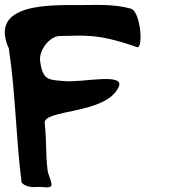

<svg xmlns="http://www.w3.org/2000/svg" viewBox="-54 -783 723 795"><path d="M512.8 -588C541.3 -578 527.9 -736 488.4 -747C416.2 -767.2 344 -762 280.5 -762C158.6 -762 -102.8 -772.5 -17.4 -582C10.8 -395.6 11.4 -215.7 35.5 -27C55.1 -6.4 81.1 -7.8 106.8 -9C125.7 -9.9 162.1 0.9 159.3 -21C156.8 -40.4 145.5 -58.2 143 -78C134.7 -143.3 139.5 -197.3 131.1 -273C124.5 -332 387.6 -308 437.8 -424C463.1 -482.7 287.3 -440.9 215.8 -447C147.9 -452.8 122.6 -448.5 112.1 -531C106.4 -575.2 151.7 -634 194.9 -634C288.8 -634 342.1 -648 512.8 -588Z"/></svg>

Font: Rocketfuel
Style: Regular
Weight: 400
Designer: Mew Too
Foundry: Cannot Into Space Fonts.
Version: Version 0.27